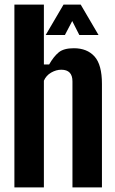

<svg xmlns="http://www.w3.org/2000/svg" viewBox="-20 -820 501 840"><path d="M43 0V-800H172V-538H195Q215 -573 237 -591Q259 -609 303 -609Q361 -609 393.5 -573Q426 -537 426 -453V0H297V-464Q297 -515 248 -515Q226 -515 204 -502.5Q182 -490 172 -467V0ZM180 -667 258 -800H333L411 -667H327L296 -728L264 -667Z"/></svg>

Font: Big Shoulders Display ExtraBold
Style: Regular
Weight: 800
Designer: Patric King
Foundry: XO Type Co
Version: Version 1.000; ttfautohint (v1.8.2)